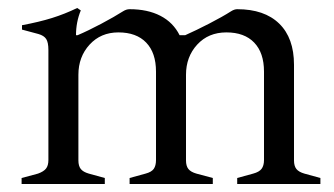

<svg xmlns="http://www.w3.org/2000/svg" viewBox="-20 -460 835 480"><path d="M781 -15V0H573V-15L613 -26Q628 -30 634 -38Q640 -46 640 -60V-281Q640 -328 615.5 -353.5Q591 -379 546 -379Q501 -379 473 -348.5Q445 -318 445 -273V-59Q445 -45 451 -37.5Q457 -30 471 -26L512 -15V0H304V-15L344 -26Q359 -30 364.5 -38Q370 -46 370 -60V-281Q370 -328 345.5 -353.5Q321 -379 276 -379Q232 -379 204 -348.5Q176 -318 176 -273V-59Q176 -45 182 -37.5Q188 -30 202 -26L242 -15V0H34V-15L75 -26Q89 -31 95 -38.5Q101 -46 101 -60V-335Q101 -354 95.5 -362.5Q90 -371 76 -375L35 -386V-397Q78 -405 110 -415Q142 -425 173 -440L182 -434Q170 -405 170 -372H174Q200 -383 233 -400.5Q266 -418 288 -432Q296 -437 304 -437Q349 -437 381 -420.5Q413 -404 429 -372H443Q470 -384 503 -401Q536 -418 558 -432Q566 -437 573 -437Q641 -437 678 -401Q715 -365 715 -298V-59Q715 -45 721 -37.5Q727 -30 741 -26Z"/></svg>

Font: Ibarra Real Nova
Style: Regular
Weight: 400
Designer: Jose Maria Ribagorda & Octavio Pardo
Foundry: Jose Maria Ribagorda
Version: Version 1.014